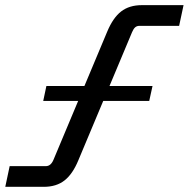

<svg xmlns="http://www.w3.org/2000/svg" viewBox="-56 -723 730 743"><path d="M-35.6 0 -18.6 -80.1H121.6Q140.6 -80.1 150.9 -104.5L358.9 -600.6Q381.3 -654.3 412.8 -678.7Q444.3 -703.1 493.2 -703.1H654.3L637.2 -623H483.9Q473.6 -623 467 -617.2Q460.4 -611.3 455.1 -598.6L247.1 -102.5Q225.1 -49.3 193.6 -24.7Q162.1 0 113.3 0ZM111.3 -332.5 123.5 -390.1H534.2L521.5 -332.5Z"/></svg>

Font: Schibsted Grotesk Medium
Style: Italic
Weight: 500
Italic angle: -12°
Designer: Bakken & Baeck AS, Henrik Kongsvoll
Foundry: Schibsted ASA
Version: Version 1.100;gftools[0.9.25]